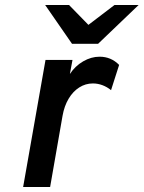

<svg xmlns="http://www.w3.org/2000/svg" viewBox="-20 -752 578 772"><path d="M73 0 163 -511H271.5L261 -454.5Q282 -486.5 314.2 -505.2Q346.5 -524 380.5 -524Q426.5 -524 459 -491L426.5 -389.5Q410.5 -402.5 391.8 -409.5Q373 -416.5 353.5 -416.5Q324 -416.5 298.8 -400.5Q273.5 -384.5 256 -355.2Q238.5 -326 231.5 -286.5L181.5 0ZM269.5 -576 161.5 -732H257.5L335.5 -652L440.5 -732H537.5L374.5 -576Z"/></svg>

Font: Overpass SemiBold
Style: Italic
Weight: 600
Italic angle: -10°
Designer: Delve Withrington, Dave Bailey, Thomas Jockin
Foundry: Delve Fonts LLC
Version: Version 4.000